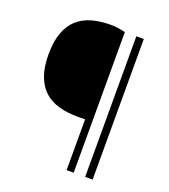

<svg xmlns="http://www.w3.org/2000/svg" viewBox="-136 -844 832 943"><g transform="rotate(20 280.0 -372.5)"><path d="M358 0H321V-266Q313 -265 300.5 -265Q288 -265 281 -265Q227 -265 183 -277.5Q139 -290 108 -318Q77 -346 60 -392Q43 -438 43 -505Q43 -572 60 -618Q77 -664 108 -692Q139 -720 183 -732.5Q227 -745 281 -745Q301 -745 318.5 -742.5Q336 -740 358 -735ZM457 0H418V-735H457Z"/></g></svg>

Font: Encode Sans Normal
Style: Thin
Weight: 100
Designer: Pablo Impallari, Andres Torresi
Foundry: Pablo Impallari, Andres Torresi
Version: Version 1.000; ttfautohint (v1.00) -l 8 -r 50 -G 200 -x 14 -